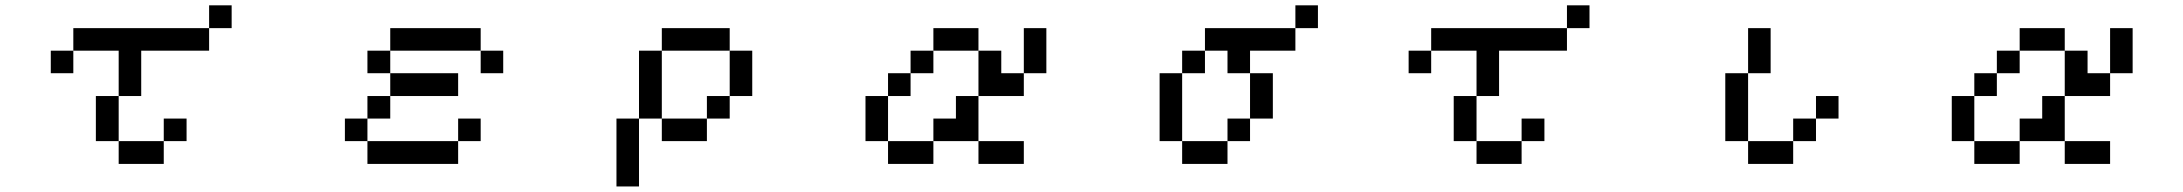

<svg xmlns="http://www.w3.org/2000/svg" viewBox="-20 -546 8040 707"><path d="M333 -26.4V-192.4H417V-26.4H583V-109.4H667V-26.4H583V57.6H417V-26.4ZM167 -276.4V-359.4H250V-276.4ZM417 -192.4V-359.4H250V-442.4H750V-359.4H500V-192.4ZM750 -442.4V-526.4H833V-442.4Z M1333 -276.4V-359.4H1417V-276.4ZM1250 -26.4V-109.4H1333V-26.4ZM1417 -276.4H1667V-192.4H1417ZM1750 -359.4H1417V-442.4H1750ZM1750 -359.4H1833V-276.4H1750ZM1667 -26.4V57.6H1333V-26.4ZM1667 -26.4V-109.4H1750V-26.4ZM1417 -192.4V-109.4H1333V-192.4Z M2667 -192.4V-359.4H2750V-192.4ZM2667 -192.4V-109.4H2583V-192.4ZM2667 -359.4H2417V-442.4H2667ZM2583 -109.4V-26.4H2417V-109.4ZM2417 -109.4H2333V-359.4H2417ZM2333 -109.4V140.6H2250V-109.4Z M3167 -26.4V-192.4H3250V-276.4H3333V-359.4H3417V-442.4H3583V-359.4H3667V-276.4H3750V-442.4H3833V-276.4H3750V-192.4H3583V-359.4H3417V-276.4H3333V-192.4H3250V-26.4H3417V-109.4H3500V-192.4H3583V-26.4H3417V57.6H3250V-26.4ZM3583 -26.4H3750V57.6H3583Z M4250 -26.4V-276.4H4333V-359.4H4417V-442.4H4750V-359.4H4583V-276.4H4667V-109.4H4583V-276.4H4500V-359.4H4417V-276.4H4333V-26.4H4500V-109.4H4583V-26.4H4500V57.6H4333V-26.4ZM4750 -442.4V-526.4H4833V-442.4Z M5333 -26.4V-192.4H5417V-26.4H5583V-109.4H5667V-26.4H5583V57.6H5417V-26.4ZM5167 -276.4V-359.4H5250V-276.4ZM5417 -192.4V-359.4H5250V-442.4H5750V-359.4H5500V-192.4ZM5750 -442.4V-526.4H5833V-442.4Z M6333 -26.4V-276.4H6417V-442.4H6500V-276.4H6417V-26.4H6583V-109.4H6667V-192.4H6750V-109.4H6667V-26.4H6583V57.6H6417V-26.4Z M7167 -26.4V-192.4H7250V-276.4H7333V-359.4H7417V-442.4H7583V-359.4H7667V-276.4H7750V-442.4H7833V-276.4H7750V-192.4H7583V-359.4H7417V-276.4H7333V-192.4H7250V-26.4H7417V-109.4H7500V-192.4H7583V-26.4H7417V57.6H7250V-26.4ZM7583 -26.4H7750V57.6H7583Z"/></svg>

Font: KH Dot kagurazaka 12
Style: Regular
Weight: 400
Designer: Original version for X68000 by Keitarou Hiraki (http://hp.vector.co.jp/authors/VA000874/) / TrueType conversion by Homem
Version: Version 1.00.20150527